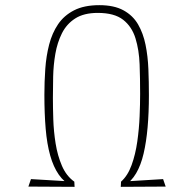

<svg xmlns="http://www.w3.org/2000/svg" viewBox="-20 -724 751 744"><path d="M260 -2Q229 -17 208 -47Q187 -77 174.5 -121.5Q162 -166 157 -225Q152 -284 152 -357Q152 -407 155.5 -457Q159 -507 170.5 -551.5Q182 -596 205 -630Q228 -664 267 -684Q306 -704 365 -704Q422 -704 458.5 -684Q495 -664 515 -629.5Q535 -595 544 -550.5Q553 -506 555 -456Q557 -406 557 -355Q557 -288 552 -231Q547 -174 536.5 -129Q526 -84 507.5 -52.5Q489 -21 462 -5L449 -20Q475 -43 490 -84.5Q505 -126 512 -175.5Q519 -225 521 -273.5Q523 -322 523 -360Q523 -419 521 -474.5Q519 -530 505 -575.5Q491 -621 457 -647.5Q423 -674 359 -674Q305 -674 271.5 -652.5Q238 -631 220 -595Q202 -559 194.5 -515.5Q187 -472 186 -427.5Q185 -383 185 -345Q185 -308 186.5 -261.5Q188 -215 195.5 -168Q203 -121 220 -81.5Q237 -42 268 -20ZM269 0 90 -1 100 -30 268 -20ZM448 0 449 -20 612 -30 622 -1Z"/></svg>

Font: Truculenta Thin
Style: Regular
Weight: 250
Version: Version 1.002